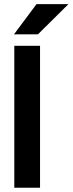

<svg xmlns="http://www.w3.org/2000/svg" viewBox="-20 -882 341 902"><path d="M45.8 -720.8H158.3L301.4 -862.5H151.4ZM47.2 0H168.1V-666.7H47.2Z"/></svg>

Font: Afacad
Style: Bold
Weight: 700
Designer: Kristian Moeller
Foundry: Dicotype
Version: Version 1.000